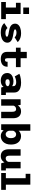

<svg xmlns="http://www.w3.org/2000/svg" viewBox="2050 -2840 801 4940"><g transform="rotate(90 2450.0 -369.5)"><path d="M30.5 0V-120.5H174V-379.5H51V-500H339V-120.5H471V0ZM172.5 -717H339.5V-568H172.5Z M825.5 11Q765.5 11 717.5 0.8Q669.5 -9.5 633.5 -29.8Q597.5 -50 574 -80L702 -162.5Q711.5 -149 724.5 -139Q737.5 -129 753.8 -122.2Q770 -115.5 789.5 -112.5Q809 -109.5 831 -109.5Q849.5 -109.5 866.5 -112Q883.5 -114.5 896.5 -119.2Q909.5 -124 917 -131.2Q924.5 -138.5 924.5 -148.5Q924.5 -161.5 908.2 -170.8Q892 -180 860 -187.2Q828 -194.5 780 -201.5Q743.5 -207 709 -217.5Q674.5 -228 647.2 -246Q620 -264 604 -291.8Q588 -319.5 588 -358.5Q588 -391 601.8 -416Q615.5 -441 639.2 -459.2Q663 -477.5 694.5 -489.2Q726 -501 761 -506.5Q796 -512 831.5 -512Q891 -512 937 -498.8Q983 -485.5 1014.5 -465.2Q1046 -445 1062 -424L938.5 -345Q932 -355.5 920.5 -364.2Q909 -373 893.2 -379.5Q877.5 -386 859.5 -389.8Q841.5 -393.5 821.5 -393.5Q805.5 -393.5 790.2 -391.2Q775 -389 762.8 -384.8Q750.5 -380.5 743 -373.8Q735.5 -367 735.5 -357.5Q735.5 -345 750 -337.2Q764.5 -329.5 790.8 -324Q817 -318.5 853 -312.5Q879.5 -308.5 910.2 -302.5Q941 -296.5 970.5 -286Q1000 -275.5 1024 -259Q1048 -242.5 1062.8 -218Q1077.5 -193.5 1077.5 -159Q1077.5 -123.5 1063.5 -96Q1049.5 -68.5 1025.2 -48.2Q1001 -28 968.8 -15Q936.5 -2 900 4.5Q863.5 11 825.5 11Z M1313.5 -156V-658.5H1477.5V-160.5Q1477.5 -135.5 1483 -121.8Q1488.5 -108 1498.2 -102.8Q1508 -97.5 1520.5 -97.5Q1533.5 -97.5 1544.5 -102.2Q1555.5 -107 1562.2 -121.2Q1569 -135.5 1569 -165H1697Q1697 -114.5 1680.8 -80.5Q1664.5 -46.5 1636.5 -26.8Q1608.5 -7 1573.2 1.8Q1538 10.5 1499.5 10.5Q1461 10.5 1427.5 2.5Q1394 -5.5 1368.2 -24.2Q1342.5 -43 1328 -75.2Q1313.5 -107.5 1313.5 -156ZM1206 -379.5V-500H1706V-379.5Z M2052.5 11Q2011.5 11 1976.2 0.2Q1941 -10.5 1914.2 -31.8Q1887.5 -53 1872.8 -84.2Q1858 -115.5 1858 -156.5Q1858 -191 1870.5 -217.5Q1883 -244 1904.8 -262.8Q1926.5 -281.5 1954 -293.5Q1981.5 -305.5 2011.8 -310.8Q2042 -316 2071.5 -316Q2103 -316 2128.2 -310.5Q2153.5 -305 2170.8 -296.5Q2188 -288 2195 -280V-320.5Q2195 -337 2187.8 -349.2Q2180.5 -361.5 2167.2 -369.8Q2154 -378 2136 -382.2Q2118 -386.5 2097 -386.5Q2072.5 -386.5 2050 -382.8Q2027.5 -379 2008.5 -373.5Q1989.5 -368 1973.5 -361.5Q1957.5 -355 1946.5 -348.5L1878 -468Q1897 -479 1932.5 -488.8Q1968 -498.5 2012.8 -505.2Q2057.5 -512 2105.5 -512Q2140.5 -512 2176.5 -507.2Q2212.5 -502.5 2245 -491Q2277.5 -479.5 2303.5 -459.8Q2329.5 -440 2344.5 -410.5Q2359.5 -381 2359.5 -339.5V-120.5H2423.5V0H2232L2212.5 -61.5Q2205 -45.5 2184.5 -28.8Q2164 -12 2131 -0.5Q2098 11 2052.5 11ZM2101.5 -108.5Q2124.5 -108.5 2144 -115.5Q2163.5 -122.5 2176.8 -132.5Q2190 -142.5 2195 -151.5V-182.5Q2190 -191.5 2176 -199.8Q2162 -208 2143 -213.8Q2124 -219.5 2104 -219.5Q2083 -219.5 2063.2 -214.8Q2043.5 -210 2031 -198.2Q2018.5 -186.5 2018.5 -165Q2018.5 -143.5 2029.5 -131.2Q2040.5 -119 2059.5 -113.8Q2078.5 -108.5 2101.5 -108.5Z M2533 0V-500H2677.5L2698.5 -393.5V0ZM2855.5 0V-277.5Q2855.5 -315.5 2848 -339Q2840.5 -362.5 2824.5 -373.2Q2808.5 -384 2784 -384Q2765.5 -384 2749.8 -377Q2734 -370 2722 -358.2Q2710 -346.5 2703 -332Q2696 -317.5 2694 -302L2661.5 -320Q2661.5 -353.5 2672.5 -387Q2683.5 -420.5 2706.2 -448.8Q2729 -477 2763.2 -494Q2797.5 -511 2844 -511Q2883 -511 2915.2 -499Q2947.5 -487 2971.5 -461.8Q2995.5 -436.5 3008.5 -397.2Q3021.5 -358 3021.5 -303V0Z M3177.5 0V-750H3343.5V-104L3321 0ZM3479 11Q3431 11 3394.2 -10.5Q3357.5 -32 3332.5 -65Q3307.5 -98 3294.8 -133.8Q3282 -169.5 3282 -198L3341 -218.5Q3342 -198 3349.2 -179.2Q3356.5 -160.5 3368.8 -146.2Q3381 -132 3397.5 -123.8Q3414 -115.5 3432.5 -115.5Q3463 -115.5 3485.8 -131.8Q3508.5 -148 3521 -178.2Q3533.5 -208.5 3533.5 -251Q3533.5 -293 3521.5 -323Q3509.5 -353 3487.5 -368.8Q3465.5 -384.5 3436 -384.5Q3416.5 -384.5 3400.5 -376.8Q3384.5 -369 3372 -356.2Q3359.5 -343.5 3351 -327Q3342.5 -310.5 3338 -293.5L3284.5 -314.5Q3284.5 -343 3297.2 -376.8Q3310 -410.5 3335.2 -441.2Q3360.5 -472 3397.8 -491.5Q3435 -511 3484 -511Q3541 -511 3590 -483.2Q3639 -455.5 3668.8 -397.8Q3698.5 -340 3698.5 -251Q3698.5 -184 3680.5 -134.8Q3662.5 -85.5 3631.5 -53.2Q3600.5 -21 3561.2 -5Q3522 11 3479 11Z M3996.5 11Q3958 11 3925.5 -1Q3893 -13 3869.5 -38.2Q3846 -63.5 3833 -102.8Q3820 -142 3820 -197V-500H3985V-222.5Q3985 -184.5 3992.5 -161Q4000 -137.5 4016 -126.8Q4032 -116 4056.5 -116Q4075 -116 4090.8 -123Q4106.5 -130 4118.5 -141.8Q4130.5 -153.5 4137.5 -168Q4144.5 -182.5 4146.5 -198L4179 -180Q4179 -146.5 4168 -113Q4157 -79.5 4134.2 -51.2Q4111.5 -23 4077.2 -6Q4043 11 3996.5 11ZM4181.5 0 4145 -123.5V-500H4310V-88L4286 -120.5H4366V0Z M4431.5 0V-120.5H4565V-629.5H4450.5V-750H4731V-120.5H4865V0Z"/></g></svg>

Font: Trispace Thin
Style: Bold
Weight: 700
Version: Version 1.210